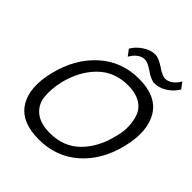

<svg xmlns="http://www.w3.org/2000/svg" viewBox="-270 -1209 1399 1399"><g transform="rotate(45 430.0 -509.5)"><path d="M738 -400Q757 -466 754 -526Q751 -586 731.5 -631Q712 -676 663 -703Q614 -730 541 -730Q400 -730 308.5 -638.5Q217 -547 181 -400Q161 -309 169 -238Q177 -167 231 -123.5Q285 -80 381 -80Q523 -80 612.5 -168Q702 -256 738 -400ZM835 -400Q789 -212 663 -101Q537 10 358 10Q177 10 107 -100.5Q37 -211 84 -400Q131 -590 257.5 -705Q384 -820 563 -820Q744 -820 813 -705.5Q882 -591 835 -400ZM799 -1029 835 -982Q809 -936 761.5 -905.5Q714 -875 666 -875Q631 -875 577 -912.5Q523 -950 493 -950Q464 -950 436.5 -929.5Q409 -909 391 -875L355 -922Q377 -963 425 -996Q473 -1029 522 -1029Q557 -1029 612.5 -991.5Q668 -954 695 -954Q726 -954 754 -975Q782 -996 799 -1029Z"/></g></svg>

Font: Sinkin Sans 400 Italic
Style: Italic
Weight: 400
Italic angle: -112°
Designer: Keith Bates
Foundry: K-Type
Version: Sinkin Sans (version 1.0)  by Keith Bates   •   © 2014   www